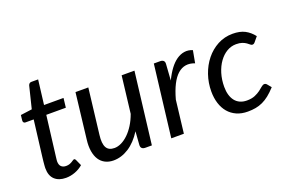

<svg xmlns="http://www.w3.org/2000/svg" viewBox="-87 -913 1781 1203"><g transform="rotate(-20 804.0 -312.0)"><path d="M78.6 -93.8Q78.6 -96.7 78.9 -101.8Q79.1 -106.9 79.8 -115.7Q80.6 -124.5 81.8 -137.5Q83 -150.4 85.4 -168.9L114.7 -406.2H59.6Q52.7 -406.2 48.3 -411.1Q43.9 -416 44.9 -425.3L48.8 -459.5L125 -469.7L161.1 -616.2Q163.6 -623.5 168.5 -627.9Q173.3 -632.3 181.2 -632.3H226.6L206.5 -468.8H336.4L329.1 -406.2H198.7L169.9 -173.3Q167.5 -154.3 166 -142.3Q164.6 -130.4 163.8 -123.5Q163.1 -116.7 162.8 -113.5Q162.6 -110.4 162.6 -108.9Q162.6 -85.4 174.3 -74Q186 -62.5 206.5 -62.5Q219.7 -62.5 229.2 -65.9Q238.8 -69.3 246.1 -73.7Q253.4 -78.1 258.3 -81.5Q263.2 -85 266.6 -85Q273.4 -85 276.9 -76.7L295.4 -35.6Q272 -15.1 241.7 -3.9Q211.4 7.3 180.7 7.3Q133.3 7.3 106 -18.1Q78.6 -43.5 78.6 -93.8Z M504.9 -477.5 468.8 -173.8Q461.9 -118.2 476.6 -91.3Q491.2 -64.5 529.8 -64.5Q552.7 -64.5 576.7 -76.2Q600.6 -87.9 623 -109.6Q645.5 -131.3 664.8 -162.1Q684.1 -192.9 697.8 -231L727.1 -477.5H812.5L754.9 0H712.4Q679.7 0 682.1 -30.8L688.5 -118.2Q649.4 -56.2 600.1 -24.7Q550.8 6.8 498.5 6.8Q467.3 6.8 443.4 -5.4Q419.4 -17.6 404.5 -40.5Q389.6 -63.5 384 -97.2Q378.4 -130.9 383.8 -173.8L419.4 -477.5Z M884.3 0 941.9 -478H984.4Q998.5 -478 1006.1 -470.9Q1013.7 -463.9 1012.7 -449.2L1005.4 -341.3Q1024.9 -382.3 1047.4 -412.4Q1069.8 -442.4 1094.7 -459.5Q1119.6 -476.6 1146.5 -480.5Q1173.3 -484.4 1200.7 -473.1L1185.5 -390.6Q1121.6 -415.5 1073.2 -373Q1024.9 -330.6 994.1 -218.3L968.3 0Z M1585.4 -85.9Q1560.5 -58.6 1538.1 -40.8Q1515.6 -22.9 1492.9 -12.5Q1470.2 -2 1446 2.4Q1421.9 6.8 1393.6 6.8Q1351.6 6.8 1319.3 -7.6Q1287.1 -22 1265.1 -47.9Q1243.2 -73.7 1231.7 -109.9Q1220.2 -146 1220.2 -189.5Q1220.2 -247.1 1238.5 -300.3Q1256.8 -353.5 1289.8 -394.5Q1322.8 -435.5 1368.4 -460Q1414.1 -484.4 1468.8 -484.4Q1517.1 -484.4 1549.6 -467.5Q1582 -450.7 1606.9 -418.5L1580.1 -386.2Q1577.1 -382.3 1572.8 -379.9Q1568.4 -377.4 1563.5 -377.4Q1556.6 -377.4 1550 -383.3Q1543.5 -389.2 1533.2 -396.5Q1522.9 -403.8 1507.1 -409.7Q1491.2 -415.5 1466.8 -415.5Q1433.6 -415.5 1404.5 -398.2Q1375.5 -380.9 1353.5 -350.3Q1331.5 -319.8 1318.8 -278.3Q1306.2 -236.8 1306.2 -189Q1306.2 -159.7 1313 -136Q1319.8 -112.3 1333 -95.5Q1346.2 -78.6 1366 -69.6Q1385.7 -60.5 1411.6 -60.5Q1443.8 -60.5 1465.6 -69.8Q1487.3 -79.1 1502.2 -90.3Q1517.1 -101.6 1527.6 -110.8Q1538.1 -120.1 1547.9 -120.1Q1557.1 -120.1 1564 -111.8L1585.4 -85.9Z"/></g></svg>

Font: Carlito
Style: Italic
Weight: 400
Italic angle: -7°
Designer: Lukasz Dziedzic
Foundry: tyPoland Lukasz Dziedzic
Version: Version 1.104